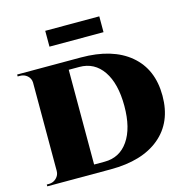

<svg xmlns="http://www.w3.org/2000/svg" viewBox="-113 -888 967 995"><g transform="rotate(-15 370.5 -390.5)"><path d="M217.3 -696.3V-781.2H507.3V-696.3ZM18.1 -600.1H359.4Q528.8 -600.1 623 -521Q717.3 -441.9 717.3 -299.3Q717.3 -157.2 623 -78.6Q528.8 0 359.4 0H19V-9.8H30.8Q53.7 -9.8 70.3 -25.9Q86.9 -42 86.9 -64.5V-539.1Q85.9 -561 69.6 -575.4Q53.2 -589.8 29.8 -589.8H18.1ZM282.7 -554.7V-46.4H339.4Q419.9 -46.4 466.3 -113.3Q512.7 -180.2 512.7 -299.3Q512.7 -419.4 466.6 -487.1Q420.4 -554.7 339.4 -554.7Z"/></g></svg>

Font: Cinzel Black
Style: Regular
Weight: 900
Designer: Natanael Gama
Version: Version 1.001;PS 001.001;hotconv 1.0.56;makeotf.lib2.0.21325